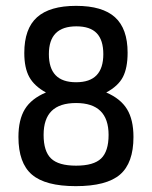

<svg xmlns="http://www.w3.org/2000/svg" viewBox="-20 -626 520 656"><path d="M137 -310Q87 -289 65 -253Q43 -217 43 -158Q43 -69 89 -29.5Q135 10 239 10Q344 10 390 -29.5Q436 -69 436 -158Q436 -217 414 -253Q392 -289 343 -310Q384 -332 400 -363Q416 -394 416 -446Q416 -528 373 -567Q330 -606 240 -606Q150 -606 106.5 -567Q63 -528 63 -445Q63 -394 80 -363Q97 -332 137 -310ZM241 -536Q288 -536 310.5 -512.5Q333 -489 333 -441Q333 -393 310 -369Q287 -345 240 -345Q193 -345 170 -369Q147 -393 147 -441Q147 -489 170.5 -512.5Q194 -536 241 -536ZM240 -274Q351 -274 351 -165Q351 -109 325.5 -84.5Q300 -60 240 -60Q180 -60 154.5 -84.5Q129 -109 129 -165Q129 -220 156.5 -247Q184 -274 240 -274Z"/></svg>

Font: Beiruti Medium
Style: Regular
Weight: 500
Designer: Arlette Boutros
Foundry: Boutros
Version: Version 1.41